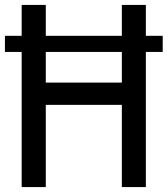

<svg xmlns="http://www.w3.org/2000/svg" viewBox="-21 -760 681 780"><path d="M-1 -549V-614.5H640V-549ZM67 0V-740H165V-424.5H474V-740H571.5V0H474V-334H165V0Z"/></svg>

Font: Encode Sans SC Condensed Medium
Style: Regular
Weight: 500
Width: 3
Designer: Multiple Designers
Foundry: Impallari Type
Version: Version 3.002